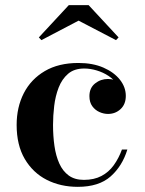

<svg xmlns="http://www.w3.org/2000/svg" viewBox="-20 -714 560 744"><path d="M281.5 10Q214.5 10 161 -17.2Q107.5 -44.5 76 -98Q44.5 -151.5 44.5 -230Q44.5 -298.5 72.2 -352.8Q100 -407 153.5 -438.5Q207 -470 284 -470Q339.5 -470 380.8 -452Q422 -434 444.8 -405Q467.5 -376 467.5 -342.5Q467.5 -310 447.2 -291.2Q427 -272.5 398.5 -272.5Q382 -272.5 365.5 -279.8Q349 -287 337.8 -302.2Q326.5 -317.5 326.5 -341.5Q326.5 -373 348.2 -390.5Q370 -408 398.5 -408Q425.5 -408 446 -391Q466.5 -374 466.5 -342.5H447.5Q447.5 -366 434.8 -385.8Q422 -405.5 401 -419.5Q380 -433.5 355 -441Q330 -448.5 306.5 -448.5Q267.5 -448.5 243.8 -428Q220 -407.5 207.2 -374.5Q194.5 -341.5 190 -303.5Q185.5 -265.5 185.5 -230Q185.5 -187 191 -148.5Q196.5 -110 209.8 -80.5Q223 -51 246.2 -34Q269.5 -17 305 -17Q344.5 -17 373 -32Q401.5 -47 420.8 -73.8Q440 -100.5 452.5 -134.5H473.5Q454 -70.5 408.5 -30.2Q363 10 281.5 10ZM140.5 -558.5 130.5 -569 246.5 -694H323.5L439.5 -569L429.5 -558.5L284.5 -634Z"/></svg>

Font: Bodoni Moda 11pt SemiBold
Style: Regular
Weight: 600
Designer: Owen Earl
Foundry: indestructible type
Version: Version 2.004